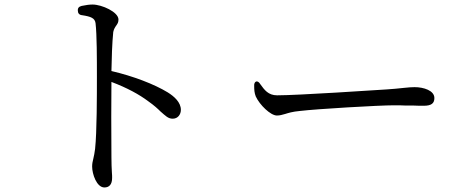

<svg xmlns="http://www.w3.org/2000/svg" viewBox="-20 -781 2040 846"><path d="M440 45C461 45 474 32 474 3C474 -4 474 -12 473 -22C472 -40 471 -60 471 -87C470 -191 470 -349 471 -420C540 -394 593 -365 633 -335C660 -316 676 -301 687 -290C710 -270 721 -258 741 -258C764 -258 777 -277 777 -297C777 -330 748 -356 719 -374C660 -410 566 -446 471 -468C472 -522 474 -592 479 -640C482 -654 487 -661 494 -671C498 -677 502 -683 502 -695C502 -728 429 -761 388 -761C374 -761 359 -759 340 -755C328 -752 322 -746 323 -734C323 -723 329 -715 342 -714C381 -708 398 -701 401 -679C407 -628 407 -522 407 -442C407 -364 407 -199 399 -125C397 -108 394 -94 391 -81C388 -70 386 -59 386 -47C386 -14 406 45 440 45Z M1200 -272C1213 -272 1223 -275 1237 -279C1250 -283 1268 -289 1301 -292C1376 -301 1650 -317 1715 -317C1734 -317 1751 -317 1766 -316H1800C1817 -315 1832 -315 1847 -315C1880 -315 1894 -325 1894 -349C1894 -382 1847 -397 1807 -397C1794 -397 1781 -396 1762 -394L1752 -393C1734 -391 1713 -389 1684 -387C1637 -384 1292 -361 1201 -361C1162 -361 1145 -385 1127 -410C1121 -420 1115 -423 1109 -422C1103 -420 1099 -413 1100 -401C1100 -386 1101 -371 1107 -356C1124 -319 1172 -272 1200 -272Z"/></svg>

Font: 寒蝉锦书宋 Text
Style: Regular
Weight: 400
Designer: 寒蝉锦书宋{Warren} 思源宋体{Ryoko NISHIZUKA 西塚涼子 (kana & ideographs); Frank Grießhammer (Latin, Greek & Cyrillic); Wenlong ZHANG 
Foundry: Adobe & ChillType
Version: Version 2.000;Glyphs 3.1.1 (3135)